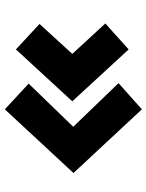

<svg xmlns="http://www.w3.org/2000/svg" viewBox="76 -686 621 814"><g transform="rotate(-90 387.0 -279.5)"><path d="M330 -570 439 -469 256 -280 441 -88 330 11 60 -279ZM692 -423 565 -284 694 -144 584 -45 364 -284 584 -523Z"/></g></svg>

Font: Syne ExtraBold
Style: Regular
Weight: 800
Designer: Lucas Descroix
Foundry: Bonjour Monde
Version: Version 2.200; ttfautohint (v1.8.4)